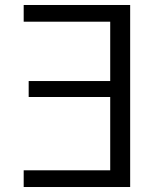

<svg xmlns="http://www.w3.org/2000/svg" viewBox="-20 -750 627 770"><path d="M422 -663H75V-730H502V0H75V-67H422V-361H95V-425H422Z"/></svg>

Font: Mplus 1p
Style: Regular
Weight: 400
Version: Version 1.061